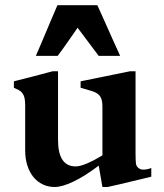

<svg xmlns="http://www.w3.org/2000/svg" viewBox="-20 -726 646 756"><path d="M285.6 -616.7Q266.6 -589.4 246.3 -560.3Q226.1 -531.2 207 -505.9H121.1Q123.5 -511.2 130.1 -526.6Q136.7 -542 145.5 -562.7Q154.3 -583.5 164.1 -606.7Q173.8 -629.9 182.6 -650.4Q191.4 -670.9 197.8 -686Q204.1 -701.2 206.1 -705.6H363.3Q366.7 -697.8 374 -681.9Q381.3 -666 390.1 -646.2Q398.9 -626.5 408.7 -604.5Q418.5 -582.5 427.2 -563Q436 -543.5 443.1 -528.1Q450.2 -512.7 453.1 -505.9H368.7ZM383.3 10.3 368.7 -73.7Q313 -31.7 268.6 -10.7Q224.1 10.3 195.3 10.3Q169.9 10.3 148.7 0.2Q127.4 -9.8 112.1 -28.3Q96.7 -46.9 87.9 -73.7Q79.1 -100.6 79.1 -134.8V-311Q79.1 -329.6 76.4 -340.8Q73.7 -352.1 68.1 -359.4Q62.5 -366.7 54.2 -371.1Q45.9 -375.5 34.7 -380.4V-405.8Q71.3 -415 109.4 -424.8Q147.5 -434.6 187 -445.3H208.5V-175.3Q208.5 -70.8 277.8 -70.8Q295.9 -70.8 323.5 -82.8Q351.1 -94.7 383.3 -114.3V-304.7Q383.3 -326.7 378.4 -338.6Q373.5 -350.6 363 -357.7Q352.5 -364.7 336.4 -369.1Q320.3 -373.5 297.4 -380.4V-405.8Q301.3 -406.7 316.2 -409.7Q331.1 -412.6 351.3 -416.7Q371.6 -420.9 394.5 -425.5Q417.5 -430.2 437.7 -434.3Q458 -438.5 472.7 -441.4Q487.3 -444.3 491.2 -445.3H513.7V-121.1Q513.7 -106.9 514.2 -96.2Q514.6 -85.4 515.6 -79.6Q518.1 -69.8 525.9 -64Q533.7 -58.1 543.5 -58.1Q560.1 -58.1 575.7 -64.5V-30.3Q571.8 -29.3 558.8 -26.1Q545.9 -22.9 528.1 -18.8Q510.3 -14.6 490.2 -9.8Q470.2 -4.9 452.4 -0.7Q434.6 3.4 421.4 6.3Q408.2 9.3 404.3 10.3Z"/></svg>

Font: XB Niloofar
Style: Bold
Weight: 700
Designer: Behnam
Foundry: Irmug
Version: Version 7.201 2008